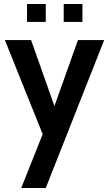

<svg xmlns="http://www.w3.org/2000/svg" viewBox="-20 -701 548 963"><path d="M86.5 242 194 -28 4.5 -500H136L253 -169L371 -500H502.5L209.5 242ZM299.5 -591V-681H393.5V-591ZM115.5 -591V-681H209.5V-591Z"/></svg>

Font: Cabin
Style: Bold
Weight: 700
Width: 4
Designer: Pablo Impallari
Foundry: Pablo Impallari. http://www.impallari.com Igino Marini. http://www.ikern.com
Version: Version 3.001